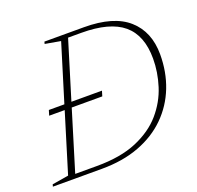

<svg xmlns="http://www.w3.org/2000/svg" viewBox="-143 -797 948 924"><g transform="rotate(-20 331.0 -335.0)"><path d="M75.5 -327 83.5 -353.5H163L252.5 -645L173 -659L176 -670H378Q530 -670 604.2 -604Q678.5 -538 678.5 -422Q678.5 -332 648.5 -255.2Q618.5 -178.5 560.5 -121Q502.5 -63.5 418.5 -31.8Q334.5 0 226 0H-24.5L-21.5 -11L62.5 -25L155 -327ZM209 -21Q330.5 -21 413.2 -56Q496 -91 545.8 -148.8Q595.5 -206.5 617.5 -276Q639.5 -345.5 639.5 -414.5Q639.5 -534 571 -591.5Q502.5 -649 357 -649H289.5L199 -353.5H355.5L347.5 -327H191L97.5 -21Z"/></g></svg>

Font: Newsreader 16pt ExtraLight
Style: Italic
Weight: 275
Italic angle: -17°
Designer: Hugues Gentile
Foundry: Production Type
Version: Version 1.003; ttfautohint (v1.8.3)